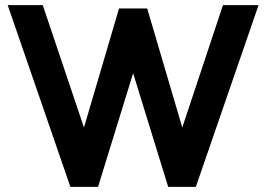

<svg xmlns="http://www.w3.org/2000/svg" viewBox="-20 -730 1040 750"><path d="M637 0 500 -444 363 0H255L10 -710H147L308 -232L445 -697H555L692 -232L851 -710H990L745 0Z"/></svg>

Font: Oxford Sans
Style: Bold
Weight: 700
Designer: Matt McInerney, Pablo Impallari, Rodrigo Fuenzalida
Foundry: Matt McInerney, Pablo Impallari, Rodrigo Fuenzalida
Version: Version 3.000g; ttfautohint (v1.5) -l 8 -r 28 -G 28 -x 14 -D